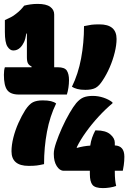

<svg xmlns="http://www.w3.org/2000/svg" viewBox="-27 -842 658 985"><path d="M342 -397Q374 -462 389 -542Q404 -622 404 -708Q427 -713 442 -715Q457 -717 483 -717Q571 -717 571 -642Q571 -611 561.5 -572.5Q552 -534 536 -497Q520 -460 500 -430Q481 -400 462 -390.5Q443 -381 411 -381Q386 -381 369.5 -385.5Q353 -390 342 -397ZM569 112Q556 117 537 120Q518 123 501 123Q461 123 447.5 106.5Q434 90 434 51V34H300Q279 34 264 10Q249 -14 249 -51V-55Q249 -75 261 -110.5Q273 -146 291 -186Q309 -226 329 -260.5Q349 -295 364 -313Q383 -335 402 -342.5Q421 -350 449 -350Q477 -350 504 -341Q531 -332 550 -317V-312Q514 -282 479 -244Q444 -206 414.5 -165Q385 -124 367 -87V-83Q402 -93 436 -95Q439 -117 445.5 -135.5Q452 -154 462 -173H468Q515 -173 538.5 -153Q562 -133 562 -110V-96Q611 -94 611 -38Q611 -16 608 5Q605 26 603 34H562V41Q562 83 569 112ZM261 -311Q229 -246 214 -166Q199 -86 199 0Q177 5 161.5 7Q146 9 120 9Q32 9 32 -66Q32 -98 41.5 -136Q51 -174 67.5 -211Q84 -248 103 -278Q123 -308 142 -317.5Q161 -327 192 -327Q218 -327 234.5 -323Q251 -319 261 -311ZM-2 -497H135V-501Q122 -507 116.5 -517Q111 -527 111 -549V-670H108Q104 -643 96.5 -626.5Q89 -610 77 -598Q62 -583 41 -583Q24 -583 11 -603.5Q-2 -624 -2 -678V-739Q14 -746 28.5 -753.5Q43 -761 55 -771Q79 -789 97 -813Q112 -817 129.5 -819.5Q147 -822 166 -822Q210 -822 230.5 -807Q251 -792 251 -768V-497H269Q305 -497 316 -479.5Q327 -462 327 -431Q327 -412 324 -392Q321 -372 316 -357H70Q27 -357 10 -380Q-7 -403 -7 -458Q-7 -482 -2 -497Z"/></svg>

Font: Recursive Mn Csl St XBk
Style: Regular
Weight: 1000
Monospace: yes
Version: Version 1.079;hotconv 1.0.112;makeotfexe 2.5.65598; ttfautoh